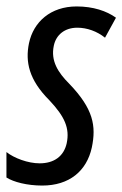

<svg xmlns="http://www.w3.org/2000/svg" viewBox="-33 -566 380 596"><path d="M98 10C182 10 236 -35 252 -108C266 -175 257 -228 182 -306C147 -341 124 -377 134 -424C141 -458 168 -480 207 -480C237 -480 268 -469 293 -449L327 -511C298 -532 256 -546 205 -546C124 -546 71 -498 57 -432C45 -374 57 -318 120 -255C168 -204 184 -168 174 -121C165 -81 135 -59 90 -59C54 -59 11 -75 -13 -94V-15C9 -1 51 10 98 10Z"/></svg>

Font: Noto Sans ExtraCondensed
Style: Italic
Weight: 400
Width: 2
Italic angle: -12°
Designer: Monotype Design Team
Foundry: Monotype Imaging Inc.
Version: Version 2.013